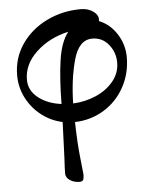

<svg xmlns="http://www.w3.org/2000/svg" viewBox="-53 -513 654 842"><g transform="rotate(-5 273.5 -92.0)"><path d="M203 243Q203 224 206 174Q211 55 212 17Q163 7 121.5 -24.5Q80 -56 55.5 -103Q31 -150 31 -204Q31 -280 72.5 -340.5Q114 -401 183.5 -435Q253 -469 334 -469Q368 -469 391 -451Q414 -433 409 -410Q457 -391 487 -344Q517 -297 517 -242Q517 -170 484 -110Q451 -50 393.5 -15Q336 20 266 22Q268 118 275.5 183Q283 248 283 254Q283 270 279.5 277.5Q276 285 263 285Q239 285 221 273Q203 261 203 243ZM271 -375Q186 -356 129 -302.5Q72 -249 72 -181Q72 -134 112 -102Q152 -70 214 -62Q215 -173 226.5 -253Q238 -333 271 -375ZM473 -222Q473 -267 445 -301.5Q417 -336 373 -336Q314 -336 290.5 -251Q267 -166 265 -60Q317 -62 365 -82.5Q413 -103 443 -139.5Q473 -176 473 -222Z"/></g></svg>

Font: EB Garamond Medium
Style: Regular
Weight: 500
Designer: Georg Duffner and Octavio Pardo
Foundry: Georg Duffner
Version: Version 1.000